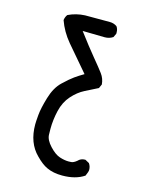

<svg xmlns="http://www.w3.org/2000/svg" viewBox="-117 -855 734 931"><g transform="rotate(15 250.0 -389.5)"><path d="M286 0Q241 0 209 -15Q182 -27 151 -59Q96 -113 96 -206Q96 -220 99 -254Q102 -288 118.5 -343.5Q135 -399 167 -429.5Q199 -460 219.5 -474.5Q240 -489 264 -503Q195 -583 156 -629.5Q117 -676 98 -730Q100 -746 109 -758Q148 -777 193 -779H317Q337 -779 353 -768Q362 -756 362 -739V-732L353 -713Q335 -701 312 -701L201 -703Q252 -635 286.5 -593.5Q321 -552 338.5 -528.5Q356 -505 358 -476L349 -456Q317 -440 284.5 -423.5Q252 -407 223.5 -375Q195 -343 184 -296Q173 -249 173 -204Q173 -201 173.5 -175Q174 -149 201.5 -119.5Q229 -90 253.5 -82Q278 -74 298 -74Q300 -74 311.5 -74.5Q323 -75 339 -88Q353 -103 373 -103H376L396 -92Q406 -78 406 -60Q406 -51 396 -29Q353 0 286 0Z"/></g></svg>

Font: Xiaolai Mono SC
Style: Regular
Weight: 400
Monospace: yes
Designer: LXGW / Nozomi Seto
Version: Version 3.113;September 30, 2024